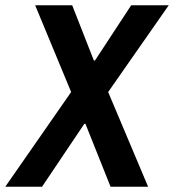

<svg xmlns="http://www.w3.org/2000/svg" viewBox="-49 -706 658 726"><path d="M-29 0 220 -358 84 -686H224L306 -477H310L447 -686H589L360 -358L511 0H369L274 -238H270L110 0Z"/></svg>

Font: Archivo Narrow
Style: Bold Italic
Weight: 700
Italic angle: -8°
Designer: Hector Gatti
Foundry: Omnibus-Type
Version: Version 3.002